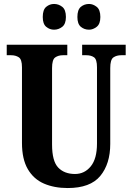

<svg xmlns="http://www.w3.org/2000/svg" viewBox="-20 -940 668 970"><path d="M322 10Q254 10 202 -12.5Q150 -35 120.5 -85.5Q91 -136 91 -218V-600Q91 -640 75 -650.5Q59 -661 36 -661H14V-714H320V-661H298Q275 -661 259 -650Q243 -639 243 -596V-210Q243 -126 274 -93.5Q305 -61 359 -61Q407 -61 438.5 -99.5Q470 -138 470 -215V-600Q470 -640 455 -650.5Q440 -661 416 -661H395V-714H615V-661H593Q569 -661 553 -650Q537 -639 537 -596V-213Q537 -112 486.5 -51Q436 10 322 10ZM430 -790Q406 -790 388.5 -804.5Q371 -819 371 -854Q371 -891 388.5 -905.5Q406 -920 430 -920Q450 -920 468.5 -905.5Q487 -891 487 -854Q487 -819 468.5 -804.5Q450 -790 430 -790ZM253 -790Q231 -790 213.5 -804.5Q196 -819 196 -854Q196 -891 213.5 -905.5Q231 -920 253 -920Q276 -920 294.5 -905.5Q313 -891 313 -854Q313 -819 294.5 -804.5Q276 -790 253 -790Z"/></svg>

Font: Noto Serif Tamil ExtraCondensed ExtraBold
Style: Italic
Weight: 800
Width: 2
Italic angle: -12°
Designer: Indian Type Foundry, Tom Grace, and the Monotype Design Team
Foundry: Monotype Imaging Inc.
Version: Version 2.003; ttfautohint (v1.8.4.7-5d5b)